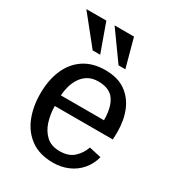

<svg xmlns="http://www.w3.org/2000/svg" viewBox="-177 -827 857 942"><g transform="rotate(30 251.0 -355.5)"><path d="M269.5 11.7Q191.4 11.7 141.8 -24.2Q92.3 -60.1 68.8 -119.6Q45.4 -179.2 45.4 -250Q45.4 -329.1 71 -387.7Q96.7 -446.3 146 -478.5Q195.3 -510.7 265.1 -510.7Q335 -510.7 379.4 -479.7Q423.8 -448.7 445.6 -396Q467.3 -343.3 467.3 -276.4Q467.3 -274.4 467 -265.6Q466.8 -256.8 466.6 -247.6Q466.3 -238.3 465.8 -233.9H137.2Q137.7 -188 150.6 -147Q163.6 -106 192.1 -79.8Q220.7 -53.7 268.1 -53.7Q318.8 -53.7 347.4 -80.3Q376 -106.9 388.7 -143.6L457 -128.4Q445.8 -85 418.7 -53.5Q391.6 -22 353 -5.4Q314.5 11.2 269.5 11.7ZM137.2 -293.9H381.3Q381.3 -366.7 354.2 -406Q327.1 -445.3 263.2 -445.3Q230 -445.3 206.5 -431.6Q183.1 -418 168.2 -395.5Q153.3 -373 146 -346.4Q138.7 -319.8 137.2 -293.9ZM162.1 -563 33.7 -723.1H147L204.6 -563ZM308.6 -563 193.8 -723.1H303.7L347.2 -563Z"/></g></svg>

Font: Pontano Sans Medium
Style: Regular
Weight: 500
Designer: Vernon Adams
Foundry: Vernon Adams
Version: Version 2.001